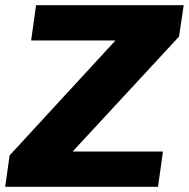

<svg xmlns="http://www.w3.org/2000/svg" viewBox="-39 -720 728 740"><path d="M-2 -121 406 -564H81L100 -700H669L651 -579L241 -136H589L570 0H-19Z"/></svg>

Font: Pathway Extreme 8pt Thin 12pt ExtraBold
Style: Italic
Weight: 800
Italic angle: -8°
Version: Version 1.001;gftools[0.9.26]